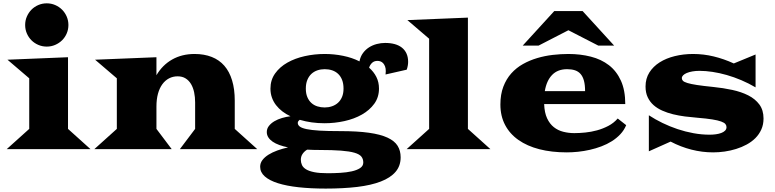

<svg xmlns="http://www.w3.org/2000/svg" viewBox="-20 -877 4559 1129"><path d="M254.9 -603Q228.5 -603 205.3 -613Q182.1 -623 165 -640.1Q147.9 -657.2 137.9 -680.4Q127.9 -703.6 127.9 -730Q127.9 -756.3 137.9 -779.5Q147.9 -802.7 165 -820.1Q182.1 -837.4 205.3 -847.4Q228.5 -857.4 254.9 -857.4Q281.2 -857.4 304.4 -847.4Q327.6 -837.4 345 -820.1Q362.3 -802.7 372.3 -779.5Q382.3 -756.3 382.3 -730Q382.3 -703.6 372.3 -680.4Q362.3 -657.2 345 -640.1Q327.6 -623 304.4 -613Q281.2 -603 254.9 -603ZM151.9 -119.1V-416.5L23.9 -525.9L379.9 -540.5V-119.1L512.2 0H19.5Z M667 -119.1V-416.5L539.1 -525.9L899.9 -540.5V-434.6Q935.1 -494.6 992.4 -527.1Q1049.8 -559.6 1124 -559.6Q1180.7 -559.6 1224.9 -542.2Q1269 -524.9 1299.1 -490.5Q1329.1 -456.1 1344.7 -404.5Q1360.4 -353 1360.4 -285.2V-119.1L1492.7 0H1037.6L1127.4 -119.1V-274.9Q1127.4 -306.2 1121.6 -334Q1115.7 -361.8 1103.3 -382.8Q1090.8 -403.8 1071.3 -416Q1051.8 -428.2 1024.4 -428.2Q997.1 -428.2 974.1 -416.3Q951.2 -404.3 934.6 -381.6Q918 -358.9 908.9 -325.9Q899.9 -293 899.9 -250.5V-119.1L989.7 0H534.7Z M1509.8 103.5Q1509.8 82 1522.9 64.5Q1536.1 46.9 1558.6 32.7Q1581.1 18.6 1610.8 7.8Q1640.6 -2.9 1673.8 -10.3Q1645.5 -16.1 1622.6 -24.4Q1599.6 -32.7 1583.3 -43.9Q1566.9 -55.2 1557.9 -69.3Q1548.8 -83.5 1548.8 -100.6Q1548.8 -120.6 1561.3 -136.5Q1573.7 -152.3 1593.5 -164.1Q1613.3 -175.8 1638.2 -183.1Q1663.1 -190.4 1688 -193.4Q1661.6 -205.6 1640.1 -222.2Q1618.7 -238.8 1603 -259Q1587.4 -279.3 1578.9 -303.5Q1570.3 -327.6 1570.3 -356Q1570.3 -406.7 1597.7 -445.1Q1625 -483.4 1669.9 -508.8Q1714.8 -534.2 1772 -546.9Q1829.1 -559.6 1889.2 -559.6Q1944.3 -559.6 1997.3 -548.8Q2050.3 -538.1 2093.8 -516.1Q2099.1 -544.4 2114.3 -564.9Q2129.4 -585.4 2150.1 -598.6Q2170.9 -611.8 2195.6 -618.2Q2220.2 -624.5 2244.6 -624.5Q2275.9 -624.5 2300.8 -617.7Q2325.7 -610.8 2343.3 -596.9Q2360.8 -583 2370.4 -562Q2379.9 -541 2379.9 -513.2Q2379.9 -502.9 2377.9 -491.5Q2376 -480 2371.6 -467.3L2247.1 -439Q2248.5 -449.2 2248.5 -458.5Q2248.5 -475.1 2244.1 -486.6Q2239.7 -498 2232.9 -505.4Q2226.1 -512.7 2217.3 -515.9Q2208.5 -519 2199.7 -519Q2180.2 -519 2168 -507.6Q2155.8 -496.1 2150.4 -479Q2177.7 -455.1 2193.1 -424.6Q2208.5 -394 2208.5 -356Q2208.5 -305.2 2180.9 -267.1Q2153.3 -229 2108.2 -203.4Q2063 -177.7 2005.4 -165Q1947.8 -152.3 1887.7 -152.3Q1811 -152.3 1742.7 -172.4Q1737.3 -168.5 1734.1 -164.1Q1731 -159.7 1731 -154.3Q1731 -142.1 1742.4 -133.1Q1753.9 -124 1782.2 -117.9Q1810.5 -111.8 1858.9 -108.9Q1907.2 -106 1980.5 -106Q2081.1 -106 2149.2 -96.4Q2217.3 -86.9 2258.8 -67.6Q2300.3 -48.3 2318.1 -19.5Q2335.9 9.3 2335.9 47.9Q2335.9 98.6 2305.9 133.5Q2275.9 168.5 2219 190.4Q2162.1 212.4 2080.3 222.2Q1998.5 231.9 1895 231.9Q1807.1 231.9 1736.1 224.1Q1665 216.3 1614.7 200.4Q1564.5 184.6 1537.1 160.4Q1509.8 136.2 1509.8 103.5ZM1778.3 -356Q1778.3 -327.1 1787.1 -306.2Q1795.9 -285.2 1811 -271.5Q1826.2 -257.8 1846.4 -251.5Q1866.7 -245.1 1889.2 -245.1Q1911.6 -245.1 1931.9 -252Q1952.1 -258.8 1967.3 -272.5Q1982.4 -286.1 1991.2 -306.9Q2000 -327.6 2000 -356Q2000 -385.3 1991.7 -406.7Q1983.4 -428.2 1968.5 -442.4Q1953.6 -456.5 1933.3 -463.4Q1913.1 -470.2 1889.2 -470.2Q1866.7 -470.2 1846.4 -463.4Q1826.2 -456.5 1811 -442.4Q1795.9 -428.2 1787.1 -406.7Q1778.3 -385.3 1778.3 -356ZM1749 62Q1749 78.6 1755.6 93.3Q1762.2 107.9 1779.8 118.7Q1797.4 129.4 1827.9 135.5Q1858.4 141.6 1906.7 141.6Q1942.9 141.6 1980.2 139.4Q2017.6 137.2 2047.9 130.6Q2078.1 124 2097.2 111.6Q2116.2 99.1 2116.2 78.6Q2116.2 58.1 2105 43.9Q2093.8 29.8 2064.7 21.2Q2035.6 12.7 1985.8 8.8Q1936 4.9 1858.9 4.9Q1840.3 4.9 1822 4.4Q1803.7 3.9 1786.1 2.9Q1769 13.2 1759 28.3Q1749 43.5 1749 62Z M2503.4 -119.1V-649.4L2375.5 -758.8L2731.4 -773.4V-119.1L2863.8 0H2371.1Z M3239.3 -812H3405.8L3591.3 -608.9H3498L3322.3 -699.2L3147 -608.9H3053.7ZM2922.4 -262.2Q2922.4 -321.8 2939.7 -367.2Q2957 -412.6 2986.6 -445.6Q3016.1 -478.5 3055.4 -500.5Q3094.7 -522.5 3139.2 -535.6Q3183.6 -548.8 3230.7 -554.2Q3277.8 -559.6 3322.3 -559.6Q3393.1 -559.6 3454.3 -543.9Q3515.6 -528.3 3560.5 -493.7Q3605.5 -459 3631.1 -402.6Q3656.7 -346.2 3656.7 -265.1H3179.7Q3181.6 -214.4 3197 -181.4Q3212.4 -148.4 3236.8 -129.2Q3261.2 -109.9 3292.5 -102.1Q3323.7 -94.2 3356.9 -94.2Q3386.7 -94.2 3421.4 -97.7Q3456.1 -101.1 3490.7 -110.6Q3525.4 -120.1 3557.1 -136.7Q3588.9 -153.3 3612.3 -180.2L3662.1 -141.1Q3649.9 -111.3 3627.9 -87.9Q3606 -64.5 3577.6 -46.6Q3549.3 -28.8 3516.4 -16.4Q3483.4 -3.9 3448.7 3.9Q3414.1 11.7 3379.4 15.4Q3344.7 19 3313 19Q3223.6 19 3151.6 0.5Q3079.6 -18.1 3028.6 -54Q2977.5 -89.8 2950 -142.3Q2922.4 -194.8 2922.4 -262.2ZM3420.4 -341.3Q3420.4 -377.4 3413.8 -402.1Q3407.2 -426.8 3394 -441.9Q3380.9 -457 3361.1 -463.6Q3341.3 -470.2 3314.9 -470.2Q3259.3 -470.2 3226.6 -436.5Q3193.8 -402.8 3183.6 -341.3Z M3795.4 -199.2Q3832.5 -174.8 3875.2 -154.1Q3918 -133.3 3963.9 -117.9Q4009.8 -102.5 4057.6 -93.8Q4105.5 -85 4153.3 -85Q4171.4 -85 4189.2 -87.4Q4207 -89.8 4220.9 -95Q4234.9 -100.1 4243.4 -108.6Q4252 -117.2 4252 -129.4Q4252 -139.6 4245.4 -147.7Q4238.8 -155.8 4220.2 -162.6Q4201.7 -169.4 4168.2 -174.8Q4134.8 -180.2 4081.1 -184.6Q4044.9 -187.5 4008.3 -192.1Q3971.7 -196.8 3937.7 -205.1Q3903.8 -213.4 3874.3 -226.6Q3844.7 -239.7 3823 -259Q3801.3 -278.3 3788.6 -305.2Q3775.9 -332 3775.9 -368.2Q3775.9 -415 3798.3 -450.7Q3820.8 -486.3 3859.1 -510.5Q3897.5 -534.7 3948.2 -547.1Q3999 -559.6 4055.7 -559.6Q4116.7 -559.6 4176.5 -545.2Q4236.3 -530.8 4294.9 -503.9L4422.9 -556.6V-363.3Q4382.3 -387.2 4339.1 -405.5Q4295.9 -423.8 4253.2 -436Q4210.4 -448.2 4169.7 -454.3Q4128.9 -460.4 4093.8 -460.4Q4070.3 -460.4 4051.3 -457Q4032.2 -453.6 4018.3 -447.8Q4004.4 -441.9 3996.8 -434.1Q3989.3 -426.3 3989.3 -417.5Q3989.3 -408.7 3995.8 -401.9Q4002.4 -395 4022.2 -388.9Q4042 -382.8 4078.4 -377.2Q4114.7 -371.6 4173.8 -365.7Q4231.9 -359.9 4285.4 -348.4Q4338.9 -336.9 4379.9 -316.2Q4420.9 -295.4 4445.3 -262.5Q4469.7 -229.5 4469.7 -180.2Q4469.7 -144.5 4456.8 -115.7Q4443.8 -86.9 4421.9 -64.9Q4399.9 -43 4370.6 -27.1Q4341.3 -11.2 4308.3 -1Q4275.4 9.3 4240.7 14.2Q4206.1 19 4173.3 19Q4108.9 19 4045.9 2.9Q3982.9 -13.2 3923.3 -44.4L3795.4 12.7Z"/></svg>

Font: Goblin One
Style: Regular
Weight: 400
Designer: Riccardo De Franceschi
Foundry: Sorkin Type Co.
Version: Version 1.001